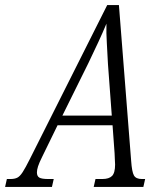

<svg xmlns="http://www.w3.org/2000/svg" viewBox="-70 -734 636 754"><path d="M-50 0 -43 -31H-29Q-13 -31 -2.5 -36Q8 -41 19 -58Q30 -75 47 -109L351 -714H397L445 -103Q448 -59 456 -45Q464 -31 487 -31H500L493 0H298L305 -31H332Q358 -31 370 -43Q382 -55 382 -88Q382 -95 381 -108.5Q380 -122 380 -132L372 -242H156L96 -119Q84 -95 79.5 -81Q75 -67 75 -57Q75 -42 84.5 -36.5Q94 -31 119 -31H141L134 0ZM277 -486 175 -280H369L354 -482Q352 -526 349.5 -565.5Q347 -605 348 -641Q333 -605 316.5 -569.5Q300 -534 277 -486Z"/></svg>

Font: Noto Serif ExtraCondensed Light
Style: Italic
Weight: 300
Width: 2
Italic angle: -12°
Designer: Monotype Design Team
Foundry: Monotype Imaging Inc.
Version: Version 2.014; ttfautohint (v1.8.4.7-5d5b)